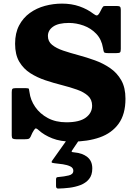

<svg xmlns="http://www.w3.org/2000/svg" viewBox="-20 -784 762 1088"><path d="M563.5 -512.5Q555.5 -561 525.5 -592.5Q495.5 -624 454 -639Q412.5 -654 370.5 -654Q311 -654 281.2 -633.2Q251.5 -612.5 251.5 -580Q251.5 -549 275.2 -529.8Q299 -510.5 338.2 -497.2Q377.5 -484 424.2 -471.5Q471 -459 518 -442Q565 -425 604.2 -398Q643.5 -371 667.2 -329.2Q691 -287.5 691 -224.5Q691 -136.5 652.2 -83Q613.5 -29.5 545.2 -5.5Q477 18.5 388 18.5Q323.5 18.5 276.5 0Q229.5 -18.5 199 -46.5Q184.5 -60 179 -54.8Q173.5 -49.5 163.5 -31.5L153 -8.5Q148.5 0.5 142 2.8Q135.5 5 121.5 5H71.5Q57.5 5 52 1.2Q46.5 -2.5 46.5 -16V-261Q46.5 -275.5 50.2 -280Q54 -284.5 68 -284.5H127Q142.5 -284.5 143.8 -280Q145 -275.5 147 -262Q152.5 -217 179.5 -178Q206.5 -139 251.2 -115Q296 -91 356 -91Q430.5 -91 466.2 -117.5Q502 -144 502 -185Q502 -220 478.5 -241.2Q455 -262.5 416 -276.2Q377 -290 330.5 -301.8Q284 -313.5 237.5 -329Q191 -344.5 152 -369.2Q113 -394 89.2 -434.2Q65.5 -474.5 65.5 -536Q65.5 -596.5 88.2 -639.8Q111 -683 149.2 -710.5Q187.5 -738 234.8 -750.8Q282 -763.5 331.5 -763.5Q385.5 -763.5 430.5 -747.8Q475.5 -732 508.5 -706.5Q521.5 -696.5 528.8 -696.5Q536 -696.5 545.5 -713.5L558.5 -738.5Q562.5 -745 565 -747.5Q567.5 -750 578.5 -750H643Q655.5 -750 660 -745.8Q664.5 -741.5 664.5 -728.5V-506.5Q664.5 -491 660 -487Q655.5 -483 639 -483H593.5Q571.5 -483 569 -489Q566.5 -495 563.5 -512.5ZM297.5 270V232.5Q297.5 224 301.5 221.5Q305.5 219 313 219Q343.5 216.5 369.5 210.2Q395.5 204 395.5 183.5Q395.5 167 378.2 158.8Q361 150.5 336.2 146.8Q311.5 143 289 141Q274.5 139.5 272.8 136.2Q271 133 275.5 126.5L355 14.5Q358 9.5 367.5 9.5H410Q421.5 9.5 423.5 11.5Q425.5 13.5 421.5 19.5L391.5 64Q385 72.5 386.2 75.5Q387.5 78.5 401 79.5Q447.5 83.5 475.2 106Q503 128.5 503 170.5Q503 208.5 484.2 231Q465.5 253.5 435.8 264.8Q406 276 372.8 280Q339.5 284 310 284.5Q297.5 285 297.5 270Z"/></svg>

Font: Besley* Heavy
Style: Regular
Weight: 800
Designer: Owen Earl
Foundry: indestructible type*
Version: Version 3.000; ttfautohint (v1.8.3)